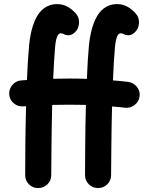

<svg xmlns="http://www.w3.org/2000/svg" viewBox="-20 -871 736 957"><path d="M326.7 -479.5C299.8 -479.5 272.9 -479 245.1 -478.5C247.6 -536.6 250.5 -589.8 254.4 -633.3C258.3 -681.2 267.6 -705.1 282.7 -705.1C289.1 -705.1 296.9 -702.6 305.2 -697.3C324.2 -692.9 339.8 -693.8 359.9 -716.8C368.2 -727.1 373 -740.7 374 -757.8C374.5 -774.9 369.6 -790 359.4 -802.2C337.4 -827.1 307.1 -850.6 265.6 -850.6C211.4 -850.6 177.7 -818.8 157.2 -775.9C136.7 -732.4 128.4 -681.6 125 -644.5C120.6 -595.2 116.7 -536.1 114.3 -472.2C105 -471.7 95.2 -470.7 85.9 -470.2C67.9 -468.8 53.2 -461.4 42 -447.8C30.3 -434.1 24.9 -418.5 25.9 -400.4C27.3 -382.3 34.7 -367.7 48.3 -356.4C62 -344.7 77.6 -339.4 95.7 -340.8C100.6 -341.3 105.5 -341.3 109.9 -341.8C108.4 -279.3 106.9 -217.8 106.4 -157.7C106 -97.2 105.5 -43.9 105.5 2C105.5 20 111.8 35.2 124.5 47.9C136.7 60.1 151.9 66.4 169.9 66.4C188 66.4 203.1 60.1 216.3 47.9C229 35.2 235.4 20 235.4 2C235.4 -44.4 235.8 -98.6 236.8 -160.6C237.3 -222.7 238.8 -285.2 240.2 -348.1C268.6 -348.6 297.4 -349.1 326.7 -349.1C354.5 -349.1 381.8 -348.6 408.2 -348.1C406.7 -284.2 405.3 -221.7 404.8 -160.2C404.3 -98.6 403.8 -44.4 403.8 2C403.8 20 410.2 35.2 422.9 47.9C435.5 60.1 450.7 66.4 468.8 66.4C486.8 66.4 502 60.1 514.6 47.9C527.3 35.2 533.7 20 533.7 2C533.7 -43.5 534.2 -96.7 535.2 -157.2C535.6 -217.3 537.1 -278.3 538.6 -340.3C560.5 -338.9 582 -336.4 603.5 -334C621.1 -332 637.2 -336.9 651.4 -348.1C665.5 -359.4 673.8 -373.5 675.8 -391.1C678.2 -408.7 673.3 -424.3 662.1 -438.5C650.9 -452.6 636.2 -460.4 618.7 -462.9C593.8 -465.8 568.4 -468.3 543 -470.2C545.4 -531.2 548.8 -587.9 552.7 -633.3C557.1 -681.2 566.4 -705.1 581.1 -705.1C587.4 -705.1 595.2 -702.6 603.5 -697.3C622.6 -692.9 638.7 -693.8 658.2 -716.8C667 -727.1 671.9 -740.7 672.9 -757.8C673.3 -774.9 668.5 -790 657.7 -802.2C636.2 -827.1 605.5 -850.6 564.5 -850.6C510.3 -850.6 476.6 -818.8 456.1 -775.9C435.5 -732.4 426.8 -681.6 423.3 -644.5C418.9 -597.2 415.5 -540 413.1 -478C384.3 -479 355.5 -479.5 326.7 -479.5Z"/></svg>

Font: Mikhak
Style: Bold
Weight: 700
Designer: Amin Abedi
Version: Version 3.2